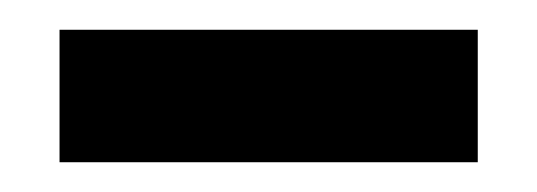

<svg xmlns="http://www.w3.org/2000/svg" viewBox="-20 -714 361 129"><path d="M20 -605V-694H301V-605Z"/></svg>

Font: Bricolage Grotesque 60pt SemiBold
Style: Regular
Weight: 600
Version: Version 1.001;gftools[0.9.33.dev8+g029e19f]